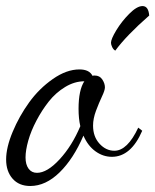

<svg xmlns="http://www.w3.org/2000/svg" viewBox="-50 -581 512 633"><path d="M405.8 -160.2 418.9 -149.9Q381.8 -64 318.8 -64Q290 -64 264.9 -82Q239.7 -100.1 225.1 -133.8Q192.4 -57.6 146.5 -12.7Q100.6 32.2 49.8 32.2Q12.7 32.2 -8.5 8.1Q-29.8 -16.1 -29.8 -55.2Q-29.8 -94.7 -8.3 -146.2Q13.2 -197.8 46.1 -243.4Q79.1 -289.1 124.3 -320.6Q169.4 -352.1 211.9 -352.1Q244.6 -352.1 254.9 -331.1Q256.8 -332 262.2 -332Q278.8 -332 287.4 -318.8Q295.9 -305.7 295.9 -293Q295.9 -283.2 286.1 -262.7Q276.4 -242.2 266.6 -216.1Q256.8 -189.9 256.8 -167Q256.8 -130.4 278.1 -107.2Q299.3 -84 327.1 -84Q370.1 -84 405.8 -160.2ZM71.8 -11.2Q105.5 -11.2 146.5 -55.7Q187.5 -100.1 214.8 -165Q209 -189.5 209 -222.2Q209 -284.2 228 -313Q195.8 -313 164.8 -294.2Q133.8 -275.4 110.8 -246.3Q87.9 -217.3 70.1 -183.3Q52.2 -149.4 43.2 -117.4Q34.2 -85.4 34.2 -62Q34.2 -38.6 44.2 -24.9Q54.2 -11.2 71.8 -11.2ZM441.9 -529.8Q366.7 -463.9 330.1 -414.1Q323.7 -417.5 319.8 -425.8Q315.9 -434.1 315.9 -439.9Q315.9 -452.1 333.3 -481Q350.6 -509.8 376 -535.4Q401.4 -561 419.9 -561Q439.5 -561 441.9 -529.8Z"/></svg>

Font: Dancing Script OT
Style: Regular
Weight: 400
Foundry: Pablo Impallari. www.impallari.com
Version: Version 1.000